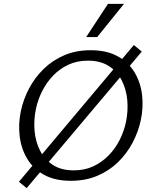

<svg xmlns="http://www.w3.org/2000/svg" viewBox="-20 -927 786 994"><path d="M118 47 78 14 673 -694 714 -660ZM347 9Q265 9 209 -21.5Q153 -52 121.5 -104Q90 -156 82 -220.5Q74 -285 88 -352Q101 -413 130.5 -469Q160 -525 206 -570Q252 -615 313 -641Q374 -667 449 -667Q532 -667 588.5 -636Q645 -605 676.5 -552.5Q708 -500 715.5 -435.5Q723 -371 709 -305Q696 -244 666 -187.5Q636 -131 590 -86.5Q544 -42 483 -16.5Q422 9 347 9ZM362 -45Q418 -45 463 -66Q508 -87 542.5 -122.5Q577 -158 599.5 -202.5Q622 -247 632 -295Q644 -352 639 -408Q634 -464 610.5 -510.5Q587 -557 543.5 -585Q500 -613 435 -613Q379 -613 334 -592Q289 -571 255 -535.5Q221 -500 198.5 -455.5Q176 -411 166 -363Q154 -306 159 -249.5Q164 -193 187.5 -147Q211 -101 254 -73Q297 -45 362 -45ZM426 -735 539 -907H622L483 -735Z"/></svg>

Font: Ysabeau
Style: Italic
Weight: 400
Italic angle: -12°
Designer: Christian Thalmann (Catharsis Fonts)
Version: Version 2.000;gftools[0.9.27.dev2+g8671c4b]